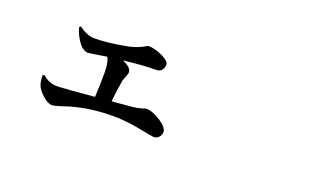

<svg xmlns="http://www.w3.org/2000/svg" viewBox="-59 -757 1618 997"><g transform="rotate(20 750.0 -259.0)"><path d="M253.9 -459 261.7 -464.8Q307.6 -430.7 347.7 -430.7Q416 -430.7 510.7 -448.2Q550.8 -455.1 576.7 -465.8Q602.5 -476.6 611.8 -482.9Q621.1 -489.3 627 -489.3Q663.1 -489.3 704.6 -469.2Q746.1 -449.2 746.1 -429.7Q746.1 -412.1 735.8 -399.4Q725.6 -386.7 704.1 -386.7Q636.7 -386.7 526.4 -374Q577.1 -352.5 577.1 -326.2Q577.1 -318.4 569.3 -299.8Q561.5 -281.2 559.6 -271.5Q549.8 -217.8 543.9 -154.3Q560.5 -155.3 585.9 -157.7Q611.3 -160.2 628.9 -161.6Q646.5 -163.1 658.2 -164.1Q684.6 -167 704.1 -173.3Q723.6 -179.7 728.5 -179.7Q761.7 -179.7 806.6 -150.4Q851.6 -121.1 851.6 -96.7Q851.6 -79.1 840.3 -66.9Q829.1 -54.7 811.5 -54.7Q804.7 -54.7 726.6 -69.8Q648.4 -85 580.1 -85Q459 -85 353.5 -55.7Q338.9 -51.8 305.7 -40.5Q272.5 -29.3 258.8 -29.3Q236.3 -29.3 206.5 -56.2Q176.8 -83 168.9 -105.5Q161.1 -124 161.1 -160.2L169.9 -163.1Q205.1 -130.9 249 -130.9Q287.1 -130.9 455.1 -146.5Q459 -206.1 459 -286.1Q459 -335 444.3 -364.3Q348.6 -348.6 342.8 -348.6Q313.5 -348.6 287.6 -385.7Q261.7 -422.9 253.9 -459Z"/></g></svg>

Font: Bpmf Zihi Serif Bold
Style: Bold
Weight: 700
Foundry: But Ko
Version: Version 1.320